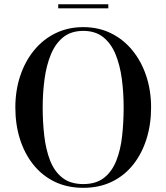

<svg xmlns="http://www.w3.org/2000/svg" viewBox="-20 -890 797 920"><path d="M379 10Q302 10 241.5 -19.5Q181 -49 139 -102Q97 -155 75.2 -224.8Q53.5 -294.5 53.5 -375Q53.5 -455.5 76.5 -525.2Q99.5 -595 142.5 -648Q185.5 -701 245.5 -730.5Q305.5 -760 379 -760Q452.5 -760 512.2 -730.5Q572 -701 615 -648Q658 -595 681 -525.2Q704 -455.5 704 -375Q704 -294.5 682.2 -224.8Q660.5 -155 618.8 -102Q577 -49 516.5 -19.5Q456 10 379 10ZM379 -8Q440.5 -8 478.8 -38.2Q517 -68.5 537.5 -120.5Q558 -172.5 565.2 -238.5Q572.5 -304.5 572.5 -375Q572.5 -445.5 563.8 -511.5Q555 -577.5 533.8 -629.5Q512.5 -681.5 474.8 -711.8Q437 -742 379 -742Q321 -742 283.2 -711.8Q245.5 -681.5 224 -629.5Q202.5 -577.5 193.5 -511.5Q184.5 -445.5 184.5 -375Q184.5 -304.5 192.2 -238.5Q200 -172.5 220.2 -120.5Q240.5 -68.5 279 -38.2Q317.5 -8 379 -8ZM259 -850V-869.5H499V-850Z"/></svg>

Font: Bodoni Moda Medium
Style: Regular
Weight: 500
Designer: Owen Earl
Foundry: indestructible type
Version: Version 2.005